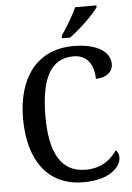

<svg xmlns="http://www.w3.org/2000/svg" viewBox="-62 -976 709 1032"><g transform="rotate(-5 293.0 -460.5)"><path d="M298 -784V-771H342C396 -809 475 -886 498 -921V-931H383C364 -886 326 -826 298 -784ZM346 10C492 10 550 -57 550 -107C550 -125 543 -139 534 -146C501 -100 454 -56 363 -56C228 -56 173 -170 173 -358C173 -554 222 -669 351 -669C433 -669 461 -601 461 -538C516 -538 553 -567 553 -610C553 -674 486 -724 356 -724C156 -724 52 -576 52 -358C52 -137 152 10 346 10Z"/></g></svg>

Font: Noto Serif Armenian SemiCondensed Medium
Style: Regular
Weight: 500
Width: 4
Designer: Monotype Design Team
Foundry: Monotype Imaging Inc.
Version: Version 2.008